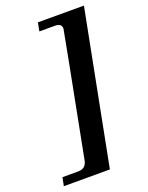

<svg xmlns="http://www.w3.org/2000/svg" viewBox="-177 -890 886 1152"><g transform="rotate(-20 266.5 -314.5)"><path d="M318.4 173.8H24.4L35.2 120.1H136.2Q185.1 120.1 194.3 71.3Q345.7 -708.5 345.7 -715.3Q345.7 -749 305.2 -749H204.1L214.4 -803.2H508.3Z"/></g></svg>

Font: Munson
Style: Bold Italic
Weight: 700
Italic angle: -12°
Designer: Paul James MIller
Foundry: High-Logic / Made with FontCreator
Version: Version 2.10;May 5, 2019;FontCreator 11.5.0.2430 64-bit